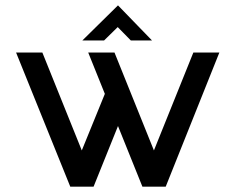

<svg xmlns="http://www.w3.org/2000/svg" viewBox="-20 -696 878 716"><path d="M598 0H511L420 -226L329 0H242L40 -500H138L285 -135L371 -346L309 -500H407L554 -135L701 -500H798ZM419 -595 368 -545H287L420 -676L547 -545H468Z"/></svg>

Font: Sulphur Point
Style: Bold
Weight: 700
Designer: Noponies / Dale Sattler
Foundry: Noponies
Version: Version 1.000; ttfautohint (v1.8)